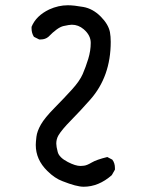

<svg xmlns="http://www.w3.org/2000/svg" viewBox="-20 -719 540 730"><path d="M298 -9Q271 -9 218 -30Q188 -41 160 -69Q116 -112 116 -168Q116 -178 118.5 -199Q121 -220 135.5 -245.5Q150 -271 187 -308.5Q224 -346 253.5 -378.5Q283 -411 294.5 -437.5Q306 -464 315.5 -495Q325 -526 325 -556Q325 -585 298 -608Q278 -625 253 -625Q244 -625 221.5 -620Q199 -615 164 -579Q152 -569 135 -569H129L109 -579Q100 -593 100 -611V-617Q117 -659 167 -683Q202 -699 238 -699Q261 -699 297 -692.5Q333 -686 362.5 -656.5Q392 -627 398 -597Q401 -580 401 -560Q401 -428 323 -340Q285 -297 250 -261.5Q215 -226 202 -204Q194 -190 194 -173Q194 -162 199.5 -141Q205 -120 238 -103Q267 -88 286 -88Q288 -88 299 -89Q310 -90 328.5 -101Q347 -112 388 -122L407 -112Q417 -99 417 -80V-74L405 -53Q355 -9 298 -9Z"/></svg>

Font: Xiaolai Mono SC
Style: Regular
Weight: 400
Monospace: yes
Designer: LXGW / Nozomi Seto
Version: Version 3.113;September 30, 2024